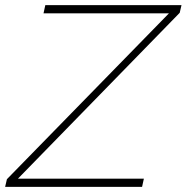

<svg xmlns="http://www.w3.org/2000/svg" viewBox="-59 -730 729 750"><path d="M-32 -30 601 -678H111L118 -710H650L643 -680L11 -32H503L496 0H-39Z"/></svg>

Font: Raleway ExtraLight
Style: Italic
Weight: 200
Italic angle: -12°
Designer: Matt McInerney, Pablo Impallari, Rodrigo Fuenzalida
Foundry: Matt McInerney, Pablo Impallari, Rodrigo Fuenzalida
Version: Version 4.026